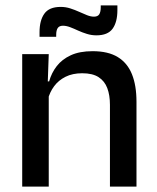

<svg xmlns="http://www.w3.org/2000/svg" viewBox="-20 -689 580 709"><path d="M386 0V-302Q386 -337.5 376.2 -363.5Q366.5 -389.5 344.2 -404Q322 -418.5 283.5 -418.5Q248 -418.5 222 -405.5Q196 -392.5 179.8 -370.5Q163.5 -348.5 156.5 -320.5L140.5 -388.5H161.5Q170 -419.5 189.5 -444.8Q209 -470 241.5 -485Q274 -500 322 -500Q379.5 -500 415 -478.2Q450.5 -456.5 467.2 -415Q484 -373.5 484 -313V0ZM62 0V-489H160L156 -374.5L160 -368.5V0ZM336 -558.5Q318 -558.5 301 -563.8Q284 -569 268.2 -576.2Q252.5 -583.5 238.5 -588.8Q224.5 -594 212.5 -594Q199 -594 193.2 -585.5Q187.5 -577 187.5 -560V-553H126V-570Q126 -613.5 143.8 -638.5Q161.5 -663.5 204 -663.5Q222.5 -663.5 239.5 -658Q256.5 -652.5 272 -645.5Q287.5 -638.5 301.2 -633Q315 -627.5 327 -627.5Q341 -627.5 346.5 -636.2Q352 -645 352 -662V-669H413.5V-651.5Q413.5 -607.5 395.8 -583Q378 -558.5 336 -558.5Z"/></svg>

Font: Anek Odia Medium
Style: Regular
Weight: 500
Designer: Yesha Goshar & Mahesh Sahu (Odia), Yesha Goshar (Latin)
Foundry: Ek Type
Version: Version 1.003